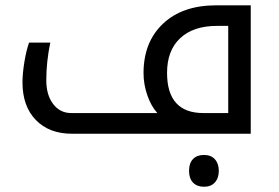

<svg xmlns="http://www.w3.org/2000/svg" viewBox="-20 -505 1052 725"><path d="M841.8 -78.1V-407.2H798.8Q710 -407.2 660.4 -360.8Q610.8 -314.5 610.8 -230Q610.8 -78.1 748 -78.1ZM252 0Q165.5 0 115.2 -52Q64.9 -104 64.9 -193.8Q64.9 -227.1 72 -270.5Q79.1 -314 89.8 -344.2H169.9Q154.8 -272 154.8 -201.2Q154.8 -146.5 180.7 -112.3Q206.5 -78.1 249 -78.1H574.2Q550.8 -103.5 536.4 -145Q522 -186.5 522 -229Q522 -346.2 595.5 -415.5Q668.9 -484.9 795.9 -484.9H926.8V0ZM750 200.2Q724.1 200.2 709 184.6Q693.8 168.9 693.8 140.1Q693.8 111.3 708.7 95.7Q723.6 80.1 750 80.1Q776.9 80.1 791.5 96.4Q806.2 112.8 806.2 140.1Q806.2 167.5 791.5 183.8Q776.9 200.2 750 200.2Z"/></svg>

Font: DroidArabicKufi
Style: Regular
Weight: 400
Designer: Pascal Zoghbi
Foundry: Ascender Corporation
Version: Version 1.00; ttfautohint (v1.4.1)